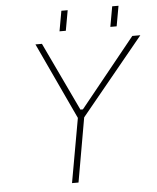

<svg xmlns="http://www.w3.org/2000/svg" viewBox="-60 -950 817 1001"><g transform="rotate(-5 349.0 -450.0)"><path d="M280 -794 299 -900H332L313 -794ZM546 -794 565 -900H598L579 -794ZM276 0 336 -336 149 -737H183L353 -378H366L656 -737H698L369 -336L310 0Z"/></g></svg>

Font: Tomorrow ExtraLight
Style: Italic
Weight: 275
Italic angle: -10°
Designer: Tony de Marco, Monica Rizzolli
Foundry: Just in Type
Version: Version 2.002